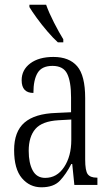

<svg xmlns="http://www.w3.org/2000/svg" viewBox="-20 -786 469 816"><path d="M156 10Q106 10 73 -29Q40 -68 40 -148Q40 -227 84 -265Q128 -303 218 -306L282 -309V-372Q282 -439 265.5 -472.5Q249 -506 203 -506Q158 -506 140 -476.5Q122 -447 122 -391Q72 -391 72 -445Q72 -489 108.5 -516.5Q145 -544 207 -544Q274 -544 308 -504.5Q342 -465 342 -369V-108Q342 -60 353 -45.5Q364 -31 391 -31H394V0H296L287 -89H283Q261 -46 234.5 -18Q208 10 156 10ZM172 -30Q222 -30 252.5 -76Q283 -122 283 -191V-278L229 -275Q159 -271 130.5 -238Q102 -205 102 -145Q102 -93 119 -61.5Q136 -30 172 -30ZM226 -606Q206 -624 181.5 -652.5Q157 -681 136 -710Q115 -739 105 -756V-766H176Q188 -732 209.5 -690Q231 -648 249 -619V-606Z"/></svg>

Font: Noto Serif ExtraCondensed Light
Style: Regular
Weight: 300
Width: 2
Designer: Monotype Design Team
Foundry: Monotype Imaging Inc.
Version: Version 2.014; ttfautohint (v1.8.4.7-5d5b)